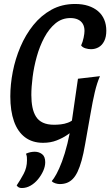

<svg xmlns="http://www.w3.org/2000/svg" viewBox="-20 -700 556 968"><path d="M197 20Q143 20 106 -8Q69 -36 50.5 -88.5Q32 -141 32 -214Q32 -274 44.5 -338.5Q57 -403 83 -464Q109 -525 148 -573.5Q187 -622 239.5 -651Q292 -680 359 -680Q396 -680 425 -670.5Q454 -661 474.5 -643.5Q495 -626 505.5 -601Q516 -576 516 -545Q516 -514 505.5 -493Q495 -472 477.5 -462Q460 -452 439 -452Q425 -452 410.5 -456.5Q396 -461 389 -471Q397 -488 401.5 -509.5Q406 -531 406 -544Q406 -566 397 -580.5Q388 -595 372 -602Q356 -609 335 -609Q292 -609 259.5 -582Q227 -555 203.5 -511Q180 -467 165.5 -415Q151 -363 144.5 -312Q138 -261 138 -221Q138 -187 143.5 -159.5Q149 -132 161.5 -112Q174 -92 196.5 -81.5Q219 -71 253 -71Q268 -71 286.5 -73Q305 -75 322.5 -81.5Q340 -88 351 -99L352 -43Q340 -34 318 -19Q296 -4 265.5 8Q235 20 197 20ZM281 228Q271 228 258.5 224Q246 220 241 213Q251 202 264.5 177.5Q278 153 292.5 114.5Q307 76 320 23.5Q333 -29 343 -95L373 -303L484 -316Q469 -282 458 -235.5Q447 -189 436 -124.5Q425 -60 409 28Q401 75 391.5 109Q382 143 371 166Q360 189 346.5 202.5Q333 216 317 222Q301 228 281 228ZM90 248Q81 248 75 245Q69 242 64 235Q83 207 99.5 176Q116 145 116 108Q116 98 115.5 91.5Q115 85 111 75Q121 70 132.5 67.5Q144 65 155 65Q176 65 192 77Q208 89 208 118Q208 139 198 161.5Q188 184 171.5 204Q155 224 134 236Q113 248 90 248Z"/></svg>

Font: Sansita Swashed Light Light
Style: Regular
Weight: 300
Version: Version 1.003